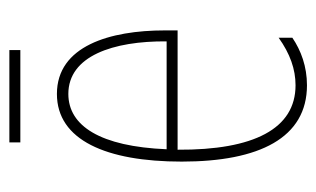

<svg xmlns="http://www.w3.org/2000/svg" viewBox="-156 -526 691 420"><g transform="rotate(-90 190.0 -315.5)"><path d="M291 -641H89V-617H291ZM195 -537C94 -537 47 -429 47 -264C47 -94 99 10 214 10C255 10 290 -3 318 -22V-52C283 -27 249 -15 214 -15C119 -15 72 -106 73 -273H334V-301C334 -421 300 -537 195 -537ZM195 -512C278 -512 311 -414 310 -297H74C80 -442 125 -512 195 -512Z"/></g></svg>

Font: Noto Sans Myanmar ExtraCondensed Thin
Style: Regular
Weight: 100
Width: 2
Designer: Monotype Design Team
Foundry: Monotype Imaging Inc.
Version: Version 2.107